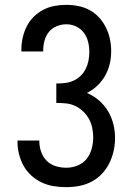

<svg xmlns="http://www.w3.org/2000/svg" viewBox="-20 -763 540 791"><path d="M253 8Q227 8 201.5 4Q176 0 152.5 -11Q129 -22 109.5 -39.5Q90 -57 77.5 -79.5Q65 -102 58.5 -127.5Q52 -153 52 -179V-184H142V-181Q142 -159 149.5 -137.5Q157 -116 172.5 -100.5Q188 -85 209.5 -78.5Q231 -72 253 -72Q277 -72 299.5 -81Q322 -90 336.5 -108Q351 -126 357.5 -149.5Q364 -173 364 -197Q364 -216 360 -236Q356 -256 346.5 -273Q337 -290 322.5 -304Q308 -318 290 -326.5Q272 -335 252 -337Q232 -339 212 -339V-419Q230 -419 248 -421Q266 -423 282.5 -430.5Q299 -438 312 -450.5Q325 -463 333 -479Q341 -495 344.5 -513Q348 -531 348 -549Q348 -570 343 -590.5Q338 -611 325.5 -628Q313 -645 293.5 -654Q274 -663 253 -663Q233 -663 213.5 -655Q194 -647 181.5 -631.5Q169 -616 163.5 -596Q158 -576 158 -556V-551H68V-559Q68 -583 73.5 -607.5Q79 -632 90 -654Q101 -676 118.5 -693.5Q136 -711 158 -722.5Q180 -734 204 -738.5Q228 -743 253 -743Q278 -743 303 -738Q328 -733 350 -721Q372 -709 389 -690Q406 -671 417 -648.5Q428 -626 433 -601.5Q438 -577 438 -552Q438 -525 432 -499.5Q426 -474 413 -451Q400 -428 381 -410Q362 -392 338 -380Q365 -369 387.5 -349.5Q410 -330 425 -305Q440 -280 447 -251.5Q454 -223 454 -194Q454 -167 448 -140.5Q442 -114 430 -90Q418 -66 399.5 -46.5Q381 -27 357 -14.5Q333 -2 306.5 3Q280 8 253 8Z"/></svg>

Font: Iosevka Bendy Medium
Style: Regular
Weight: 500
Monospace: yes
Designer: Belleve Invis
Foundry: Belleve Invis
Version: Version 30.1.2